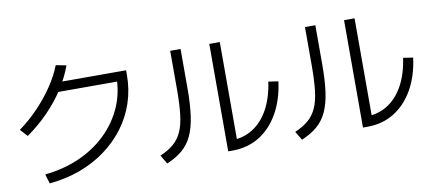

<svg xmlns="http://www.w3.org/2000/svg" viewBox="-74 -1086 3148 1403"><g transform="rotate(-10 1500.0 -384.5)"><path d="M176 -36Q315 -50 431 -101Q547 -152 632.5 -234.5Q718 -317 765 -422.5Q812 -528 812 -650L845 -613H350V-683H890V-650Q890 -541 857.5 -443Q825 -345 763.5 -263Q702 -181 616.5 -118Q531 -55 425 -16Q319 23 197 34ZM50 -389Q127 -445 193 -514Q259 -583 310 -658.5Q361 -734 390 -809L467 -794Q436 -708 383.5 -626.5Q331 -545 259 -471Q187 -397 99 -335Z M1522 30V-767H1600V-5L1555 -45Q1647 -45 1718 -89.5Q1789 -134 1835.5 -218Q1882 -302 1899 -421L1972 -410Q1954 -274 1897 -175Q1840 -76 1753 -23Q1666 30 1555 30ZM1029 -25Q1090 -51 1129.5 -85Q1169 -119 1191.5 -169Q1214 -219 1223 -294.5Q1232 -370 1232 -481V-767H1309V-476Q1309 -357 1297 -271.5Q1285 -186 1257.5 -127Q1230 -68 1183.5 -28.5Q1137 11 1068 40Z M2522 30V-767H2600V-5L2555 -45Q2647 -45 2718 -89.5Q2789 -134 2835.5 -218Q2882 -302 2899 -421L2972 -410Q2954 -274 2897 -175Q2840 -76 2753 -23Q2666 30 2555 30ZM2029 -25Q2090 -51 2129.5 -85Q2169 -119 2191.5 -169Q2214 -219 2223 -294.5Q2232 -370 2232 -481V-767H2309V-476Q2309 -357 2297 -271.5Q2285 -186 2257.5 -127Q2230 -68 2183.5 -28.5Q2137 11 2068 40Z"/></g></svg>

Font: M PLUS 1
Style: Regular
Weight: 400
Designer: Coji Morishita
Foundry: UNDERFOREST DESIGN
Version: Version 1.001